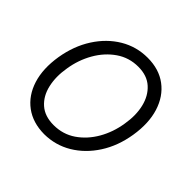

<svg xmlns="http://www.w3.org/2000/svg" viewBox="-146 -697 852 852"><g transform="rotate(45 280.0 -270.5)"><path d="M236.8 11.7Q165 11.2 116 -25.1Q66.9 -61.5 46.6 -126Q26.4 -190.4 40 -274.9Q53.7 -357.4 94 -420.2Q134.3 -482.9 193.1 -518.1Q252 -553.2 321.8 -553.2Q393.6 -553.2 442.4 -516.6Q491.2 -480 511.5 -415.3Q531.7 -350.6 518.1 -266.1Q504.9 -184.1 464.6 -121.6Q424.3 -59.1 365.5 -23.9Q306.6 11.2 236.8 11.7ZM237.8 -46.4Q295.9 -46.4 341.6 -77.6Q387.2 -108.9 417 -160.6Q446.8 -212.4 456.5 -274.9Q466.8 -335.4 454.8 -385.3Q442.9 -435.1 409.4 -465.3Q376 -495.6 320.8 -495.6Q263.2 -495.6 217.3 -463.9Q171.4 -432.1 141.6 -380.1Q111.8 -328.1 102.1 -266.1Q91.8 -206.1 103.3 -156Q114.7 -106 148.4 -76.2Q182.1 -46.4 237.8 -46.4Z"/></g></svg>

Font: Inter Tight Light
Style: Italic
Weight: 300
Italic angle: -9.39999°
Designer: Rasmus Andersson
Foundry: rsms
Version: Version 3.004